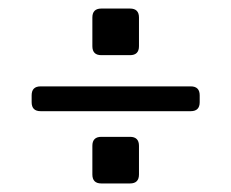

<svg xmlns="http://www.w3.org/2000/svg" viewBox="-20 -566 540 449"><path d="M196 -525Q196 -546 217 -546H284Q305 -546 305 -525V-458Q305 -437 284 -437H217Q196 -437 196 -458ZM426 -364Q447 -364 447 -343V-327Q447 -306 426 -306H75Q54 -306 54 -327V-343Q54 -364 75 -364ZM196 -225Q196 -246 217 -246H284Q305 -246 305 -225V-158Q305 -137 284 -137H217Q196 -137 196 -158Z"/></svg>

Font: Yusei Magic
Style: Regular
Weight: 400
Designer: Tanukizamurai
Foundry: Yusei Magic Project
Version: Version 1.200